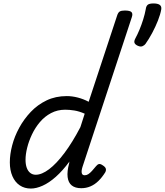

<svg xmlns="http://www.w3.org/2000/svg" viewBox="-20 -1076 955 1113"><path d="M159 17Q122 17 94.5 -1.5Q67 -20 52 -54.5Q37 -89 37 -135Q37 -181 50.5 -233Q64 -285 91.5 -335.5Q119 -386 158.5 -427.5Q198 -469 250 -494Q302 -519 367 -519Q398 -519 431 -510.5Q464 -502 494 -486L658 -983Q664 -1003 673.5 -1009Q683 -1015 703 -1015Q734 -1015 742.5 -1005.5Q751 -996 744 -976L458 -108Q451 -85 454 -72.5Q457 -60 471 -60Q482 -60 492 -66.5Q502 -73 513 -85Q524 -97 537 -113Q545 -123 553.5 -125Q562 -127 575 -118Q591 -108 593.5 -98Q596 -88 590 -77Q572 -48 550.5 -27Q529 -6 504 4.5Q479 15 451 15Q416 15 396 -1Q376 -17 372 -49.5Q368 -82 381 -130Q381 -133 381.5 -135.5Q382 -138 383 -140Q343 -86 303.5 -51Q264 -16 227 0.5Q190 17 159 17ZM128 -150Q128 -123 135 -103.5Q142 -84 155.5 -73.5Q169 -63 187 -63Q222 -63 264.5 -95Q307 -127 353.5 -189Q400 -251 446 -339L471 -417Q439 -431 411 -435.5Q383 -440 358 -440Q313 -440 276 -420.5Q239 -401 211.5 -368.5Q184 -336 165.5 -297Q147 -258 137.5 -219.5Q128 -181 128 -150ZM778 -811Q763 -818 759.5 -828Q756 -838 766 -856Q776 -874 788 -902.5Q800 -931 810 -963Q820 -995 825 -1023Q827 -1040 836 -1048Q845 -1056 870 -1056Q894 -1056 905.5 -1048Q917 -1040 915 -1023Q910 -993 895.5 -956.5Q881 -920 862 -884.5Q843 -849 823 -821Q818 -814 806.5 -808.5Q795 -803 778 -811Z"/></svg>

Font: Playwrite AU TAS
Style: Regular
Weight: 400
Designer: Veronika Burian, José Scaglione
Foundry: TypeTogether
Version: Version 1.002